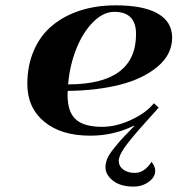

<svg xmlns="http://www.w3.org/2000/svg" viewBox="-20 -499 665 720"><path d="M481 200.7Q431.6 200.7 403.6 178.5Q375.5 156.2 375.5 127.9Q375.5 113.3 381.8 97.4Q388.2 81.5 402.3 63.5Q416.5 45.4 426.8 33.4Q437 21.5 457.3 0.7Q477.5 -20 483.9 -26.9L482.4 -27.8Q405.8 9.8 318.4 9.8Q209 9.8 145.8 -42.7Q82.5 -95.2 82.5 -184.1Q82.5 -254.9 107.7 -311.5Q132.8 -368.2 177.5 -404.5Q222.2 -440.9 282.2 -460Q342.3 -479 413.6 -479Q517.6 -479 571.5 -448.2Q625.5 -417.5 625.5 -357.9Q625.5 -294.4 570.3 -248.5Q515.1 -202.6 428.2 -180.9Q341.3 -159.2 233.9 -158.2Q233.4 -152.8 233.4 -142.6Q233.4 -79.1 264.2 -51.3Q294.9 -23.4 362.8 -23.4Q415.5 -23.4 471.4 -49.3Q527.3 -75.2 557.1 -111.8L575.2 -95.7L525.4 -40Q471.2 20 448.2 52.7Q425.3 85.4 425.3 103.5Q425.3 124 442.1 136.7Q459 149.4 485.8 149.4Q521.5 149.4 548.3 107.9Q562 124.5 562 141.6Q562 165.5 537.6 183.1Q513.2 200.7 481 200.7ZM235.4 -182.6Q490.2 -182.6 490.2 -371.1Q490.2 -454.6 408.7 -454.6Q367.2 -454.6 328.9 -416Q290.5 -377.4 265.9 -315.2Q241.2 -252.9 235.4 -182.6Z"/></svg>

Font: QumpellkaNo12
Style: Regular
Weight: 500
Designer: gluk (gluksza@wp.pl)
Foundry: gluk (gluksza@wp.pl)
Version: Version 00.480